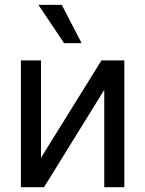

<svg xmlns="http://www.w3.org/2000/svg" viewBox="-20 -783 607 803"><path d="M404.3 -530.3H500V0H416V-407.2L164.1 0H67.4V-530.3H151.4V-123ZM140.6 -762.7H238.3L321.3 -602.5H248Z"/></svg>

Font: Pretendard Std Variable
Style: Regular
Weight: 400
Designer: Base glyphs from Inter by Rasmus Andersson; Hangeul glyphs from Noto Sans CJK(Source Han Sans) by Jang Soo-young and Kan
Foundry: Kil Hyung-jin
Version: Version 1.309;Glyphs 3.2 (3225)